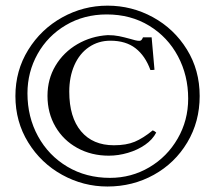

<svg xmlns="http://www.w3.org/2000/svg" viewBox="-20 -662 776 693"><path d="M35.6 -315.4Q35.6 -407.2 81.8 -481.9Q127.9 -556.6 204.3 -599.1Q280.8 -641.6 368.2 -641.6Q455.6 -641.6 532 -599.9Q608.4 -558.1 654.5 -483.6Q700.7 -409.2 700.7 -315.4Q700.7 -222.7 656 -147.9Q611.3 -73.2 535.2 -31Q459 11.2 367.7 11.2Q280.8 11.2 204.3 -31Q127.9 -73.2 81.8 -147.9Q35.6 -222.7 35.6 -315.4ZM79.1 -325.2Q79.1 -239.7 117.2 -170.2Q155.3 -100.6 223.1 -60.3Q291 -20 377 -20Q454.1 -20 518.8 -58.1Q583.5 -96.2 621.3 -161.9Q659.2 -227.5 659.2 -306.2Q659.2 -389.6 622.3 -459Q585.4 -528.3 518.6 -569.1Q451.7 -609.9 365.2 -609.9Q283.2 -609.9 217.8 -571.3Q152.3 -532.7 115.7 -467.3Q79.1 -401.9 79.1 -325.2ZM522.9 -409.2Q504.4 -460.4 469.2 -487.8Q434.1 -515.1 378.4 -515.1Q335 -515.1 301 -491.9Q267.1 -468.8 248.5 -426.8Q230 -384.8 230 -331.1Q230 -238.8 272.5 -188.2Q314.9 -137.7 391.1 -137.7Q436 -137.7 466.3 -150.4Q496.6 -163.1 531.2 -191.4Q536.6 -189.9 543.9 -183.6Q530.8 -158.2 503.7 -139.4Q476.6 -120.6 441.9 -110.4Q407.2 -100.1 372.6 -100.1Q310.1 -100.1 259.5 -127.7Q209 -155.3 180.2 -204.6Q151.4 -253.9 151.4 -315.9Q151.4 -376.5 180.4 -425Q209.5 -473.6 259.5 -502.7Q309.6 -531.7 369.1 -535.2Q391.6 -535.2 409.7 -531.5Q427.7 -527.8 448.7 -522Q458.5 -519 467.5 -516.8Q476.6 -514.6 482.9 -514.6Q487.3 -514.6 490.2 -517.3Q493.2 -520 496.1 -527.3H527.3L537.6 -410.2Q531.7 -409.2 522.9 -409.2Z"/></svg>

Font: Radley
Style: Regular
Weight: 400
Designer: Vernon Adams
Foundry: Vernon Adams
Version: Version 1.003; ttfautohint (v1.6)